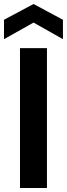

<svg xmlns="http://www.w3.org/2000/svg" viewBox="-26 -941 335 961"><path d="M74 0V-700H209V0ZM-6 -745V-842L142 -921L289 -842V-745L142 -828Z"/></svg>

Font: DM Sans 9pt
Style: Bold
Weight: 700
Designer: Colophon Foundry, Jonny Pinhorn
Foundry: Colophon Foundry
Version: Version 4.004;gftools[0.9.30]